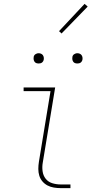

<svg xmlns="http://www.w3.org/2000/svg" viewBox="-20 -972 490 992"><path d="M294 0Q276 0 258 -3Q240 -6 225 -14Q210 -22 199 -35Q188 -48 183 -64.5Q178 -81 178 -99Q178 -117 181 -136L241 -501H102V-520H265L201 -132Q197 -110 200 -87.5Q203 -65 216 -48.5Q229 -32 250 -25.5Q271 -19 294 -19H344V0ZM380 -644Q373 -644 367.5 -646Q362 -648 358.5 -653Q355 -658 354 -664Q353 -670 354 -676Q354 -681 356.5 -685Q359 -689 362.5 -691.5Q366 -694 370.5 -695.5Q375 -697 380 -697Q386 -697 392 -694.5Q398 -692 401.5 -687Q405 -682 406 -676Q407 -670 406 -664Q405 -659 402.5 -655Q400 -651 396.5 -648.5Q393 -646 388.5 -645Q384 -644 380 -644ZM180 -644Q173 -644 167.5 -646Q162 -648 158.5 -653Q155 -658 154 -664Q153 -670 154 -676Q154 -681 156.5 -685Q159 -689 162.5 -691.5Q166 -694 170.5 -695.5Q175 -697 180 -697Q186 -697 192 -694.5Q198 -692 201.5 -687Q205 -682 206 -676Q207 -670 206 -664Q205 -659 202.5 -655Q200 -651 196.5 -648.5Q193 -646 188.5 -645Q184 -644 180 -644ZM298 -799 285 -811 417 -952 433 -938Z"/></svg>

Font: Iosevka Etoile Thin Oblique
Style: Regular
Weight: 100
Italic angle: -9°
Designer: Belleve Invis
Foundry: Belleve Invis
Version: Version 15.5.2; ttfautohint (v1.8.4)